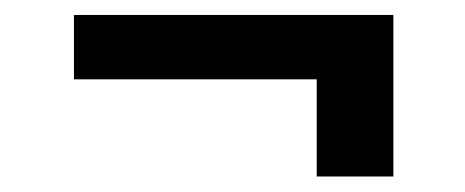

<svg xmlns="http://www.w3.org/2000/svg" viewBox="-20 -413 606 250"><path d="M76.3 -393.5V-309.7H392.4V-183.2H492.2V-393.5Z"/></svg>

Font: TID UI Semi Bold
Style: Regular
Weight: 600
Designer: The TID Project Authors
Foundry: Bakken & Bæck
Version: Version 1.001;hotconv 1.0.109;makeotfexe 2.5.65596